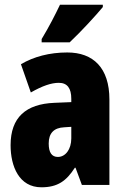

<svg xmlns="http://www.w3.org/2000/svg" viewBox="-20 -786 534 816"><path d="M417 -756V-766H235C214 -722 189 -673 157 -620V-606H276C326 -653 389 -722 417 -756ZM266 -563C190 -563 123 -545 69 -513L111 -393C160 -421 198 -434 230 -434C266 -434 283 -411 283 -366V-352L211 -349C90 -344 25 -287 25 -169C25 -79 61 10 156 10C225 10 262 -17 298 -73H301L328 0H445V-363C445 -498 376 -563 266 -563ZM253 -245 283 -247V-198C283 -151 258 -119 226 -119C200 -119 187 -138 187 -176C187 -220 209 -243 253 -245Z"/></svg>

Font: Noto Sans Oriya ExtCond Blk
Style: Regular
Weight: 900
Width: 2
Designer: Amélie Bonet and Sol Matas
Foundry: Google LLC
Version: Version 2.006